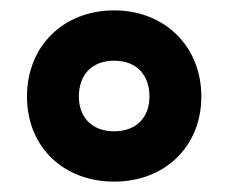

<svg xmlns="http://www.w3.org/2000/svg" viewBox="-20 -744 440 370"><path d="M200 -394C297 -394 368 -461 368 -558C368 -655 297 -724 200 -724C102 -724 32 -655 32 -558C32 -461 102 -394 200 -394ZM200 -491C157 -491 132 -518 132 -558C132 -600 157 -627 200 -627C243 -627 268 -600 268 -558C268 -518 243 -491 200 -491Z"/></svg>

Font: Noto Sans Lao SemiCondensed ExtraBold
Style: Regular
Weight: 800
Width: 4
Designer: Monotype Design Team
Foundry: Monotype Imaging Inc.
Version: Version 2.003